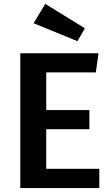

<svg xmlns="http://www.w3.org/2000/svg" viewBox="-20 -964 573 984"><path d="M217 -593V-400H438V-302H217V-99H489V0H84V-691H485L471 -593ZM377 -753 152 -845 212 -944 415 -819Z"/></svg>

Font: Qnwhxotralxmqkhsjrfbfhwcoqn
Style: Regular
Weight: 500
Designer: Carrois Corporate & Edenspiekermann
Foundry: Carrois Corporate GbR & Edenspiekermann AG
Version: Version 2.001